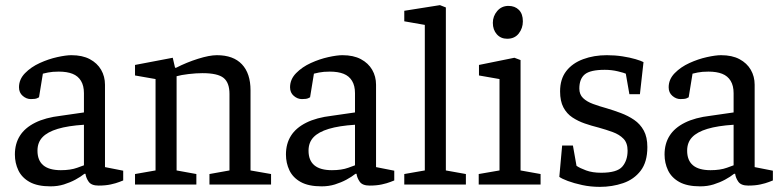

<svg xmlns="http://www.w3.org/2000/svg" viewBox="-20 -719 3051 748"><path d="M177 7Q126 7 95.5 -10Q65 -27 51.5 -55.5Q38 -84 38 -117Q38 -159 57.5 -190Q77 -221 117 -241Q157 -261 217 -268L307 -281V-356Q307 -385 295.5 -404Q284 -423 262.5 -431.5Q241 -440 209 -440Q184 -440 167 -436.5Q150 -433 147 -432L132 -340Q131 -339 124 -336Q117 -333 100 -333Q83 -333 68.5 -345.5Q54 -358 54 -379Q54 -410 77.5 -434Q101 -458 135 -473.5Q169 -489 203 -496.5Q237 -504 258 -504Q301 -504 330 -488.5Q359 -473 374 -447Q389 -421 389 -389V-68L460 -54V-16Q457 -15 444.5 -10Q432 -5 411.5 -0.5Q391 4 364 4Q336 4 325.5 -11Q315 -26 313 -42H309Q294 -30 273.5 -19Q253 -8 229 -0.5Q205 7 177 7ZM217 -56Q255 -56 281 -65.5Q307 -75 307 -75V-233Q245 -229 205 -217Q165 -205 145.5 -184.5Q126 -164 126 -132Q126 -56 217 -56Z M506 0V-41L586 -55V-411L506 -425V-466L653 -494L662 -455H666Q707 -476 751.5 -490Q796 -504 825 -504Q889 -504 922.5 -468.5Q956 -433 956 -367V-55L1036 -41V0H796V-41L874 -55V-353Q874 -397 851 -415.5Q828 -434 769 -434Q744 -434 714.5 -430.5Q685 -427 668 -422V-55L745 -41V0Z M1233 7Q1182 7 1151.5 -10Q1121 -27 1107.5 -55.5Q1094 -84 1094 -117Q1094 -159 1113.5 -190Q1133 -221 1173 -241Q1213 -261 1273 -268L1363 -281V-356Q1363 -385 1351.5 -404Q1340 -423 1318.5 -431.5Q1297 -440 1265 -440Q1240 -440 1223 -436.5Q1206 -433 1203 -432L1188 -340Q1187 -339 1180 -336Q1173 -333 1156 -333Q1139 -333 1124.5 -345.5Q1110 -358 1110 -379Q1110 -410 1133.5 -434Q1157 -458 1191 -473.5Q1225 -489 1259 -496.5Q1293 -504 1314 -504Q1357 -504 1386 -488.5Q1415 -473 1430 -447Q1445 -421 1445 -389V-68L1516 -54V-16Q1513 -15 1500.5 -10Q1488 -5 1467.5 -0.5Q1447 4 1420 4Q1392 4 1381.5 -11Q1371 -26 1369 -42H1365Q1350 -30 1329.5 -19Q1309 -8 1285 -0.5Q1261 7 1233 7ZM1273 -56Q1311 -56 1337 -65.5Q1363 -75 1363 -75V-233Q1301 -229 1261 -217Q1221 -205 1201.5 -184.5Q1182 -164 1182 -132Q1182 -56 1273 -56Z M1555 0V-41L1635 -55V-622L1555 -636V-677L1694 -699L1717 -690V-55L1795 -41V0Z M1845 0V-41L1926 -55V-411L1846 -425V-466L1984 -494L2008 -485V-55L2086 -41V0ZM1956 -568Q1931 -568 1915.5 -585.5Q1900 -603 1900 -630Q1900 -656 1917 -676Q1934 -696 1961 -696Q1986 -696 2001.5 -680.5Q2017 -665 2017 -636Q2017 -609 2001 -588.5Q1985 -568 1956 -568Z M2317 9Q2281 9 2248.5 2Q2216 -5 2192 -14Q2168 -23 2159 -30L2170 -152H2212L2226 -73Q2239 -64 2263.5 -55Q2288 -46 2322 -46Q2384 -46 2404.5 -70Q2425 -94 2425 -132Q2425 -162 2409 -178.5Q2393 -195 2367 -204.5Q2341 -214 2312 -222Q2284 -229 2258 -238Q2232 -247 2210 -261.5Q2188 -276 2175 -300.5Q2162 -325 2162 -363Q2162 -411 2186 -442Q2210 -473 2252 -488.5Q2294 -504 2344 -504Q2376 -504 2405 -499.5Q2434 -495 2456 -488.5Q2478 -482 2487 -477L2473 -352H2432L2418 -432Q2412 -435 2387.5 -441Q2363 -447 2336 -447Q2280 -447 2258.5 -429.5Q2237 -412 2237 -374Q2237 -351 2251.5 -337Q2266 -323 2290.5 -314Q2315 -305 2344 -297Q2371 -289 2399 -278.5Q2427 -268 2450.5 -252Q2474 -236 2488 -210.5Q2502 -185 2502 -146Q2502 -88 2476 -54Q2450 -20 2407.5 -5.5Q2365 9 2317 9Z M2708 7Q2657 7 2626.5 -10Q2596 -27 2582.5 -55.5Q2569 -84 2569 -117Q2569 -159 2588.5 -190Q2608 -221 2648 -241Q2688 -261 2748 -268L2838 -281V-356Q2838 -385 2826.5 -404Q2815 -423 2793.5 -431.5Q2772 -440 2740 -440Q2715 -440 2698 -436.5Q2681 -433 2678 -432L2663 -340Q2662 -339 2655 -336Q2648 -333 2631 -333Q2614 -333 2599.5 -345.5Q2585 -358 2585 -379Q2585 -410 2608.5 -434Q2632 -458 2666 -473.5Q2700 -489 2734 -496.5Q2768 -504 2789 -504Q2832 -504 2861 -488.5Q2890 -473 2905 -447Q2920 -421 2920 -389V-68L2991 -54V-16Q2988 -15 2975.5 -10Q2963 -5 2942.5 -0.5Q2922 4 2895 4Q2867 4 2856.5 -11Q2846 -26 2844 -42H2840Q2825 -30 2804.5 -19Q2784 -8 2760 -0.5Q2736 7 2708 7ZM2748 -56Q2786 -56 2812 -65.5Q2838 -75 2838 -75V-233Q2776 -229 2736 -217Q2696 -205 2676.5 -184.5Q2657 -164 2657 -132Q2657 -56 2748 -56Z"/></svg>

Font: Faustina
Style: Regular
Weight: 400
Designer: Alfonso Garcia
Foundry: http://www.omnibus-type.com
Version: Version 1.200